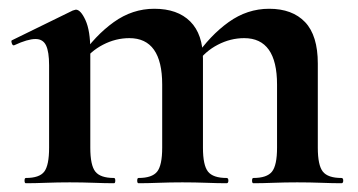

<svg xmlns="http://www.w3.org/2000/svg" viewBox="-20 -418 817 438"><path d="M558 0Q555 0 555 -6Q555 -12 558 -12Q589 -12 600.5 -26.5Q612 -41 612 -81V-225Q612 -331 537 -331Q506 -331 477 -316Q448 -301 430 -275L425 -287Q459 -337 501.5 -367.5Q544 -398 594 -398Q647 -398 676 -367.5Q705 -337 705 -273V-81Q705 -41 716.5 -26.5Q728 -12 759 -12Q763 -12 763 -6Q763 0 759 0Q739 0 713 -1Q687 -2 658 -2Q630 -2 604 -1Q578 0 558 0ZM296 0Q293 0 293 -6Q293 -12 296 -12Q327 -12 338.5 -26.5Q350 -41 350 -81V-225Q350 -331 275 -331Q244 -331 215 -316Q186 -301 168 -275L163 -287Q197 -337 239.5 -367.5Q282 -398 332 -398Q385 -398 414 -369Q443 -340 443 -284V-81Q443 -41 454.5 -26.5Q466 -12 497 -12Q501 -12 501 -6Q501 0 497 0Q477 0 451 -1Q425 -2 396 -2Q368 -2 342 -1Q316 0 296 0ZM39 0Q36 0 36 -6Q36 -12 39 -12Q70 -12 81 -26.5Q92 -41 92 -81V-269Q92 -300 85 -314.5Q78 -329 61 -329Q52 -329 40 -325.5Q28 -322 13 -315Q9 -313 7 -319Q5 -325 7 -326L146 -394Q152 -396 153 -396Q164 -396 175 -372Q186 -348 186 -303V-81Q186 -41 197.5 -26.5Q209 -12 240 -12Q243 -12 243 -6Q243 0 240 0Q220 0 194 -1Q168 -2 139 -2Q111 -2 85 -1Q59 0 39 0Z"/></svg>

Font: Cormorant Garamond Light
Style: Bold
Weight: 700
Version: Version 4.001